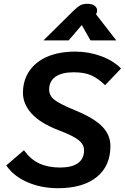

<svg xmlns="http://www.w3.org/2000/svg" viewBox="-20 -982 658 1012"><path d="M13 -110 106 -190Q142 -141 188 -120Q234 -99 297 -99Q358 -99 390.5 -122Q423 -145 423 -190Q423 -220 395 -243Q367 -266 288 -296Q192 -333 146.5 -383.5Q101 -434 101 -492Q101 -558 134.5 -607.5Q168 -657 230 -683.5Q292 -710 377 -710Q448 -710 513 -686Q578 -662 618 -621L534 -533Q494 -571 458.5 -586Q423 -601 368 -601Q306 -601 272.5 -577.5Q239 -554 239 -510Q239 -477 268 -455Q297 -433 375 -401Q475 -360 518.5 -315.5Q562 -271 562 -212Q562 -107 489.5 -48.5Q417 10 285 10Q198 10 125 -21.5Q52 -53 13 -110ZM370 -928Q390 -947 404 -954.5Q418 -962 440 -962Q466 -962 479 -951.5Q492 -941 492 -927Q492 -919 489 -913L486 -907L593 -769H457L411 -850L342 -769H209Z"/></svg>

Font: Niramit
Style: Bold Italic
Weight: 700
Italic angle: -10°
Designer: Katatrad Aksorn Co.,Ltd.
Foundry: Cadson Demak Co.,Ltd.
Version: Version 1.001; ttfautohint (v1.6)